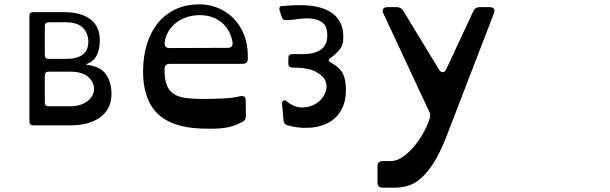

<svg xmlns="http://www.w3.org/2000/svg" viewBox="-20 -580 2816 887"><path d="M205 -249Q187 -249 187 -231V-107Q187 -89 205 -89H301Q343 -89 369.5 -103.5Q396 -118 407 -139Q418 -160 413 -183.5Q408 -207 386 -226Q360 -249 301 -249ZM205 -477Q187 -477 187 -459V-326Q187 -308 205 -308H285Q388 -308 388 -387Q388 -427 362.5 -452Q337 -477 285 -477ZM116 -507Q116 -524 134 -524H273Q354 -524 397.5 -491Q441 -458 441 -395Q441 -308 386 -287Q371 -281 386 -280Q446 -272 470.5 -235Q495 -198 495 -147Q495 -77 444 -39Q393 -1 305 -1H134Q116 -1 116 -18Z M1033 -359Q1046 -359 1051 -366.5Q1056 -374 1054 -386Q1044 -443 1003.5 -476.5Q963 -510 903 -510Q870 -510 842 -500.5Q814 -491 792.5 -474Q771 -457 757.5 -434Q744 -411 741 -384Q738 -358 764 -358ZM1125 -310Q1125 -285 1101 -285H764Q740 -285 740 -260Q740 -216 749.5 -189.5Q759 -163 780 -148Q801 -133 834.5 -128Q868 -123 917 -123Q962 -123 1009 -125Q1056 -127 1087 -135Q1099 -138 1107 -134.5Q1115 -131 1115 -117L1116 -44Q1116 -23 1098 -16Q1077 -5 1057.5 1.5Q1038 8 1016.5 11Q995 14 970 14.5Q945 15 914 14Q772 10 705.5 -57.5Q639 -125 641 -257Q642 -324 660 -380Q678 -436 711.5 -476Q745 -516 793 -538Q841 -560 903 -560Q944 -560 984 -544.5Q1024 -529 1055.5 -498.5Q1087 -468 1106 -423Q1125 -378 1125 -319Z M1505 -293Q1550 -269 1564 -240Q1578 -211 1578 -165Q1578 -118 1563.5 -85.5Q1549 -53 1526 -33Q1503 -13 1473.5 -2.5Q1444 8 1413.5 10Q1383 12 1355 8.5Q1327 5 1306 -2Q1291 -7 1290 -23L1283 -99Q1282 -110 1289 -114.5Q1296 -119 1304 -112Q1340 -83 1376 -83.5Q1412 -84 1439.5 -101Q1467 -118 1480.5 -146.5Q1494 -175 1485 -202Q1476 -229 1439.5 -248.5Q1403 -268 1330 -268Q1312 -268 1312 -286V-311Q1312 -330 1330 -330H1379Q1434 -330 1463 -351.5Q1492 -373 1492 -415Q1492 -458 1471 -474.5Q1450 -491 1420 -494Q1390 -497 1357.5 -492Q1325 -487 1302 -487Q1292 -487 1288 -490Q1284 -493 1281 -503L1272 -531Q1270 -539 1271.5 -545Q1273 -551 1281 -552Q1302 -554 1331 -555.5Q1360 -557 1391.5 -555.5Q1423 -554 1453.5 -546.5Q1484 -539 1508.5 -523.5Q1533 -508 1549 -481.5Q1565 -455 1566 -415Q1568 -377 1551.5 -354.5Q1535 -332 1503 -309Q1493 -299 1505 -293Z M2043 49Q2014 124 1984.5 170.5Q1955 217 1925.5 243Q1896 269 1865.5 278Q1835 287 1805 287H1748Q1724 287 1724 263V188Q1724 164 1748 164H1786Q1812 164 1839 146Q1866 128 1890 100Q1914 72 1933.5 38Q1953 4 1964 -29Q1966 -36 1967.5 -44.5Q1969 -53 1964 -62L1751 -518Q1745 -531 1750.5 -539Q1756 -547 1770 -547H1814Q1832 -547 1843 -530L2008 -259Q2016 -246 2025.5 -246.5Q2035 -247 2042 -261L2167 -529Q2176 -547 2195 -547H2242Q2256 -547 2261.5 -539.5Q2267 -532 2262 -519Z"/></svg>

Font: OpenDyslexic 3
Style: Regular
Weight: 400
Designer: Abelardo Gonzalez
Version: Version 1.000;PS 001.001;hotconv 1.0.56